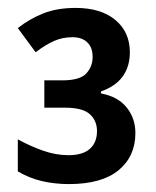

<svg xmlns="http://www.w3.org/2000/svg" viewBox="-20 -873 393 485"><path d="M171 -853Q235 -853 271.5 -822.5Q308 -792 308 -741Q308 -705 290 -680Q272 -655 235 -642V-637Q278 -629 300 -601.5Q322 -574 322 -537Q322 -478 279.5 -443Q237 -408 154 -408Q118 -408 86 -415.5Q54 -423 25 -440V-521Q56 -504 88.5 -492.5Q121 -481 153 -481Q189 -481 207 -497Q225 -513 225 -542Q225 -568 207 -584.5Q189 -601 144 -601H92V-670H137Q182 -670 198 -687.5Q214 -705 214 -729Q214 -753 200.5 -766Q187 -779 163 -779Q138 -779 116.5 -769.5Q95 -760 70 -741L25 -802Q54 -825 89 -839Q124 -853 171 -853Z"/></svg>

Font: Noto Sans Display SemiBold
Style: Regular
Weight: 600
Designer: Monotype Design Team
Foundry: Monotype Imaging Inc.
Version: Version 2.003